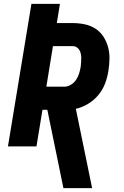

<svg xmlns="http://www.w3.org/2000/svg" viewBox="-20 -755 640 990"><path d="M455 215H307L224 -189H199L168 0H21L142 -735H289L273 -636H356Q387 -636 417.5 -629.5Q448 -623 472.5 -607Q497 -591 513 -566.5Q529 -542 537 -513Q545 -484 544.5 -452.5Q544 -421 539 -390Q534 -357 522 -325Q510 -293 487.5 -265.5Q465 -238 434 -219.5Q403 -201 371 -194ZM312 -308Q329 -308 345.5 -318Q362 -328 372 -343Q382 -358 387.5 -375Q393 -392 396 -410Q397 -421 398 -432Q399 -443 399 -454Q399 -465 397 -476Q395 -487 390 -496Q385 -505 376 -511Q367 -517 356 -517H253L219 -308Z"/></svg>

Font: Iosevka Aile Heavy
Style: Italic
Weight: 900
Italic angle: -9°
Designer: Belleve Invis
Foundry: Belleve Invis
Version: Version 31.1.0; ttfautohint (v1.8.4)